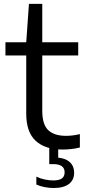

<svg xmlns="http://www.w3.org/2000/svg" viewBox="-20 -760 441 988"><path d="M301.5 9.5Q212.5 9.5 163.8 -35.2Q115 -80 115 -175.5V-542.5L129 -740H197.5V-190Q197.5 -119 228.5 -90Q259.5 -61 319.5 -61Q336 -61 353 -63Q370 -65 391 -70V-1Q368.5 4.5 346.5 7Q324.5 9.5 301.5 9.5ZM8 -474.5V-542.5H382.5V-474.5ZM256.5 207.5Q233.5 207.5 209.2 202.8Q185 198 167 189.5V149Q189 159.5 211.8 164Q234.5 168.5 254.5 168.5Q283.5 168.5 298 158.5Q312.5 148.5 312.5 126.5Q312.5 84.5 253.5 84.5H233.5V-10H279.5V68.5L260.5 50.5Q309.5 50.5 335.5 71.2Q361.5 92 361.5 129.5Q361.5 166.5 334.2 187Q307 207.5 256.5 207.5Z"/></svg>

Font: Encode Sans SemiExpanded
Style: Regular
Weight: 400
Width: 6
Designer: Multiple Designers
Foundry: Impallari Type
Version: Version 3.002